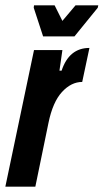

<svg xmlns="http://www.w3.org/2000/svg" viewBox="-37 -697 387 717"><path d="M90 -510H196L185 -433H193Q221 -518 297 -518L270 -391Q229 -391 194.5 -353.5Q160 -316 144 -238L95 0H-17ZM124 -561 89 -668 90 -677H167L196 -619L245 -677H330L328 -668L241 -561Z"/></svg>

Font: Saira Ultra Condensed ExtraBold
Style: Italic
Weight: 800
Width: 1
Italic angle: -12°
Designer: Hector Gatti with collaboration of the Omnibus-Type team
Foundry: Omnibus-Type
Version: Version 1.001; ttfautohint (v1.8)